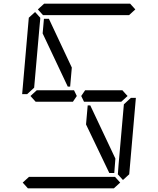

<svg xmlns="http://www.w3.org/2000/svg" viewBox="-20 -1020 856 1040"><path d="M381 -531 396 -500 375 -469H374H353H352H242H178H173L145 -500L179 -531H184H231H358H359H380ZM211 -839 218 -918H245L369 -654L360 -551H347ZM136 -924 170 -955 198 -924V-918L194 -875L165 -545L127 -510H100ZM185 -969 219 -1000H685L713 -969L679 -938H658H477H415H234H213ZM671 -500 637 -469H635H632H458H456H436H435L420 -500L441 -531H464H587H643L659 -513ZM631 -31 597 0H131L103 -31L137 -62H158H339H401H582H603ZM605 -161 599 -83H572L446 -346L455 -449H469ZM680 -76 646 -45 618 -76 619 -83 622 -125 651 -455 689 -490H716Z"/></svg>

Font: DSEG14 Classic
Style: Light Italic
Weight: 300
Designer: Keshikan(Twitter:@keshinomi_88pro)
Version: Version 0.46